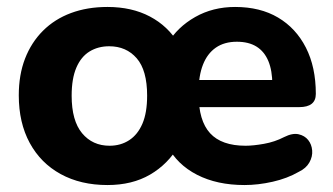

<svg xmlns="http://www.w3.org/2000/svg" viewBox="-20 -521 958 552"><path d="M289 11Q212 11 154.5 -20.5Q97 -52 65.5 -110Q34 -168 34 -247Q34 -306 52 -352.5Q70 -399 103.5 -432.5Q137 -466 184 -483.5Q231 -501 289 -501Q359 -501 411 -473.5Q463 -446 493 -396H462Q490 -443 541 -472Q592 -501 656 -501Q728 -501 779.5 -470.5Q831 -440 859.5 -384Q888 -328 888 -251Q888 -232 876 -222.5Q864 -213 840 -213H533V-291H779L763 -277Q763 -318 751.5 -345.5Q740 -373 717.5 -387Q695 -401 661 -401Q625 -401 600.5 -384Q576 -367 563.5 -335Q551 -303 551 -258V-250Q551 -174 584 -138Q617 -102 686 -102Q708 -102 739 -107.5Q770 -113 797 -127Q821 -139 838.5 -135Q856 -131 866 -118.5Q876 -106 877.5 -88.5Q879 -71 869.5 -54Q860 -37 839 -27Q806 -8 764 1.5Q722 11 683 11Q604 11 546.5 -18.5Q489 -48 461 -102H494Q463 -49 411.5 -19Q360 11 289 11ZM295 -102Q327 -102 351.5 -118Q376 -134 389.5 -165.5Q403 -197 403 -246Q403 -319 373 -353.5Q343 -388 294 -388Q262 -388 237.5 -373Q213 -358 199.5 -326.5Q186 -295 186 -246Q186 -174 216 -138Q246 -102 295 -102Z"/></svg>

Font: Nunito ExtraLight ExtraBold
Style: Regular
Weight: 800
Version: Version 3.602